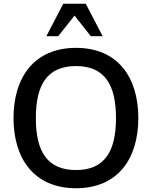

<svg xmlns="http://www.w3.org/2000/svg" viewBox="-20 -990 808 1023"><path d="M385 -638C538 -638 598 -538 598 -361C598 -184 538 -84 385 -84C231 -84 171 -184 171 -361C171 -538 231 -638 385 -638ZM717 -361C717 -579 607 -735 385 -735C163 -735 52 -579 52 -361C52 -143 163 13 385 13C607 13 717 -143 717 -361ZM290 -797 377 -907 464 -797H527L437 -970H317L227 -797Z"/></svg>

Font: Perun Medium
Style: Regular
Weight: 500
Foundry: Copyright (c) Stefan Peev, Context Ltd, 2016
Version: Version 1.089